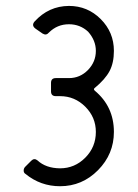

<svg xmlns="http://www.w3.org/2000/svg" viewBox="-20 -645 478 665"><path d="M156.7 -328.6V-357.9Q156.7 -374.5 173.3 -374.5H218.8Q257.3 -374.5 284.7 -402.6Q312 -430.7 312 -468.8Q312 -504.9 285.2 -535.2Q257.3 -561 218.8 -561Q178.2 -561 149.4 -532.2Q140.1 -521 127.4 -528.8L103.5 -545.4Q87.9 -556.6 99.6 -570.3Q148.4 -624 218.8 -624.5Q283.2 -624.5 328.9 -578.9Q374.5 -533.2 374.5 -468.8Q374.5 -427.2 359.4 -398.7Q344.2 -370.1 308.1 -340.3Q302.7 -336.4 308.1 -331.1Q374.5 -275.9 374.5 -188Q374.5 -111.3 319.6 -55.7Q264.6 0 188 0Q120.6 0 68.4 -42.5Q62 -46.4 62 -54.2Q62 -62 67.4 -67.4L88.4 -88.4Q98.6 -98.6 109.9 -89.4Q138.7 -62.5 188 -62Q238.8 -62 275.4 -98.9Q312 -135.7 312 -188Q312 -238.8 275.4 -275.4Q238.8 -312 188 -312H173.3Q156.7 -312 156.7 -328.6Z"/></svg>

Font: GOSTRUS
Style: type_B
Weight: 400
Designer: Юрий и Татьяна Кривогуз
Version: Version 02.00